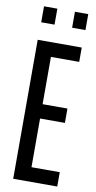

<svg xmlns="http://www.w3.org/2000/svg" viewBox="-95 -895 470 936"><g transform="rotate(10 140.0 -427.0)"><path d="M42 0V-688H260V-617H120V-383H243V-312H120V-71H260V0ZM44 -775V-854H110V-775ZM197 -775V-854H263V-775Z"/></g></svg>

Font: Saira Ultra Condensed Medium
Style: Regular
Weight: 500
Width: 1
Designer: Hector Gatti with collaboration of the Omnibus-Type team
Foundry: Omnibus-Type
Version: Version 1.001; ttfautohint (v1.8)